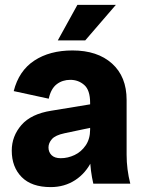

<svg xmlns="http://www.w3.org/2000/svg" viewBox="-20 -750 590 784"><path d="M361 0Q355 -26 351.5 -53Q348 -80 348 -106V-330Q348 -382 324 -403Q300 -424 267 -424Q235 -424 211.5 -406Q188 -388 179 -347L36 -378Q57 -461 120 -502.5Q183 -544 276 -544Q378 -544 437.5 -490.5Q497 -437 497 -342V-118Q497 -59 512 0ZM187 14Q109 14 68.5 -27Q28 -68 28 -135Q28 -194 67.5 -239.5Q107 -285 190 -298L391 -331V-237L244 -206Q206 -198 192 -182Q178 -166 178 -148Q178 -129 190.5 -116.5Q203 -104 228 -104Q257 -104 284.5 -117Q312 -130 330 -156.5Q348 -183 348 -221H382Q382 -149 356.5 -96Q331 -43 287 -14.5Q243 14 187 14ZM328 -585H216L296 -730H453Z"/></svg>

Font: Radio Canada Big
Style: Bold
Weight: 700
Designer: Étienne Aubert Bonn
Foundry: Coppers and Brasses
Version: Version 1.001